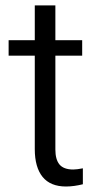

<svg xmlns="http://www.w3.org/2000/svg" viewBox="-20 -676 367 706"><path d="M107.9 -656.2V-528.3H11.7V-471.2H107.9V-127.4C107.9 -83 117.7 -48.8 136.7 -25.4C155.8 -2 184.6 9.8 222.7 9.8C242.7 9.8 263.2 6.8 284.7 1.5V-57.1C270 -54.2 258.3 -52.7 249 -52.7C225.6 -52.7 208.5 -59.1 198.2 -71.8C188.5 -84 183.6 -102.1 183.6 -126V-471.2H282.2V-528.3H183.6V-656.2Z"/></svg>

Font: Shabnam Light
Style: Regular
Weight: 300
Foundry: DejaVu fonts team - Redesigned by Saber Rastikerdar - Based on Vazir font
Version: Version 5.0.1